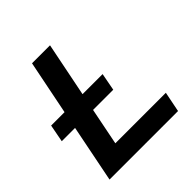

<svg xmlns="http://www.w3.org/2000/svg" viewBox="-187 -841 981 981"><g transform="rotate(-45 304.0 -350.0)"><path d="M51 0 113 -311H17L35 -406H132L191 -700H321L262 -406H407L389 -311H243L203 -110H568L546 0Z"/></g></svg>

Font: Montserrat SemiBold
Style: Italic
Weight: 600
Italic angle: -11.3°
Designer: Julieta Ulanovsky
Foundry: Julieta Ulanovsky
Version: Version 9.000; ttfautohint (v1.8.4.7-5d5b)